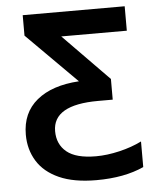

<svg xmlns="http://www.w3.org/2000/svg" viewBox="-52 -759 667 814"><g transform="rotate(-5 281.5 -352.0)"><path d="M326 10Q230 10 167.5 -18Q105 -46 74.5 -95.5Q44 -145 44 -208Q44 -301 108.5 -354Q173 -407 288 -414L75 -627V-714H509V-610H230L424 -412V-324H362Q169 -324 169 -212Q169 -156 208.5 -123.5Q248 -91 333 -91Q380 -91 433 -103.5Q486 -116 528 -137V-28Q445 10 326 10Z"/></g></svg>

Font: Noto Sans Mono SemiCondensed SemiBold
Style: Regular
Weight: 600
Width: 4
Designer: Monotype Design Team
Foundry: Monotype Imaging Inc.
Version: Version 2.014; ttfautohint (v1.8.4.7-5d5b)